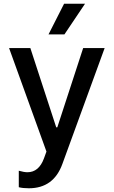

<svg xmlns="http://www.w3.org/2000/svg" viewBox="-20 -802 607 1025"><path d="M239 -618.3 322.1 -782H433.9L323.9 -618.3ZM134.2 203.1Q100.9 203.1 80.3 197.4V109.4Q108.3 117.5 126.4 117.5Q187.5 117.5 214.8 43.3L228 7.1L28.4 -545.5H142L280.2 -122.2H285.9L424 -545.5H538.7L313.2 72.8Q266.3 203.1 134.2 203.1Z"/></svg>

Font: TID UI Medium
Style: Regular
Weight: 500
Designer: The TID Project Authors
Foundry: Bakken & Bæck
Version: Version 1.001;hotconv 1.0.109;makeotfexe 2.5.65596